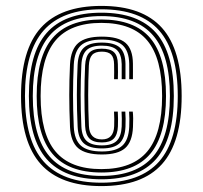

<svg xmlns="http://www.w3.org/2000/svg" viewBox="-20 -625 686 650"><path d="M323.2 5Q184.8 5 118 -69.4Q51.2 -143.8 51.2 -300Q51.2 -456.2 118 -530.6Q184.8 -605 323.2 -605Q461.8 -605 528.4 -530.6Q595 -456.2 595 -300Q595 -143.8 528.4 -69.4Q461.8 5 323.2 5ZM323.2 -6.5Q455.2 -6.5 518.5 -78Q581.8 -149.5 581.8 -300Q581.8 -450.5 518.5 -522Q455.2 -593.5 323.2 -593.5Q191.2 -593.5 127.9 -522Q64.5 -450.5 64.5 -300Q64.5 -149.5 127.9 -78Q191.2 -6.5 323.2 -6.5ZM323.2 -18Q198 -18 137.9 -86.6Q77.8 -155.2 77.8 -300Q77.8 -444.8 137.9 -513.4Q198 -582 323.2 -582Q448.5 -582 508.5 -513.4Q568.5 -444.8 568.5 -300Q568.5 -155.2 508.5 -86.6Q448.5 -18 323.2 -18ZM323.2 -29.5Q442 -29.5 498.6 -95.4Q555.2 -161.2 555.2 -300Q555.2 -438.8 498.6 -504.6Q442 -570.5 323.2 -570.5Q204.5 -570.5 147.8 -504.6Q91 -438.8 91 -300Q91 -161.2 147.8 -95.4Q204.5 -29.5 323.2 -29.5ZM323.2 -41Q211.2 -41 157.8 -104Q104.2 -167 104.2 -300Q104.2 -433.2 157.8 -496.1Q211.2 -559 323.2 -559Q435.2 -559 488.6 -496.1Q542 -433.2 542 -300Q542 -167 488.6 -104Q435.2 -41 323.2 -41ZM323.2 -52.5Q428.8 -52.5 478.8 -112.5Q528.8 -172.5 528.8 -300Q528.8 -427.5 478.8 -487.5Q428.8 -547.5 323.2 -547.5Q217.8 -547.5 167.6 -487.5Q117.5 -427.5 117.5 -300Q117.5 -172.5 167.6 -112.5Q217.8 -52.5 323.2 -52.5ZM325 -102Q269.8 -102 244.6 -123.5Q219.5 -145 217 -195Q214.5 -253.2 214.5 -303.4Q214.5 -353.5 217 -407.2Q219.8 -457.5 244.8 -479.2Q269.8 -501 324.5 -501Q380.5 -501 405 -479.8Q429.5 -458.5 430 -409.8Q430.2 -398.5 430.1 -384.9Q430 -371.2 430 -356.8H417.5Q417.8 -368 417.6 -381.4Q417.5 -394.8 417.5 -409Q416.5 -453 394.9 -472Q373.2 -491 324.5 -491Q276 -491 254.1 -471.4Q232.2 -451.8 229.8 -406.5Q227.2 -353 227.2 -303.4Q227.2 -253.8 229.8 -195.5Q232 -151.2 254.1 -131.8Q276.2 -112.2 325 -112.2Q372.5 -112.2 394 -131.8Q415.5 -151.2 417.5 -195.5Q418.8 -225.2 417 -247.2H429.5Q431.8 -227 430.2 -195Q428 -145 403.6 -123.5Q379.2 -102 325 -102ZM325 -122.5Q282.8 -122.5 263.6 -139.9Q244.5 -157.2 242.8 -196.5Q240.2 -254.2 240.2 -303.4Q240.2 -352.5 242.8 -405.8Q244.8 -446 263.8 -463.4Q282.8 -480.8 324.5 -480.8Q367 -480.8 385.6 -464Q404.2 -447.2 404.8 -408.8Q404.8 -394.8 404.8 -381.6Q404.8 -368.5 404.8 -356.8H392Q392.5 -378.2 392 -408.2Q391.2 -441.5 375.5 -456Q359.8 -470.5 324.5 -470.5Q289.2 -470.5 273.1 -455.2Q257 -440 255.5 -405Q253 -352.2 253 -303.4Q253 -254.5 255.5 -197Q257 -163.2 273.2 -148Q289.5 -132.8 325 -132.8Q359.5 -132.8 375 -148Q390.5 -163.2 392 -196.8Q393 -224.8 391.5 -247.2H404.2Q406 -223.8 404.8 -196Q403 -157.2 384.5 -139.9Q366 -122.5 325 -122.5ZM325 -142.8Q296 -142.8 282.8 -156.1Q269.5 -169.5 268.2 -198Q265.8 -255 265.8 -303.2Q265.8 -351.5 268.2 -404Q269.8 -434 282.8 -447.1Q295.8 -460.2 324.5 -460.2Q353.5 -460.2 366.1 -448Q378.8 -435.8 379 -407.8Q379.8 -380 379 -356.8H366.2Q366.8 -379.8 366.2 -407.2Q366 -430.2 356.2 -440.2Q346.5 -450.2 324.5 -450.2Q302.2 -450.2 292.1 -439.2Q282 -428.2 280.8 -403.2Q278.5 -351 278.5 -303.2Q278.5 -255.5 281 -198.5Q283 -153 325 -153Q364.8 -153 366.5 -197.8Q367.5 -222.5 366 -247.2H378.8Q380.2 -222 379.2 -197.2Q378 -169.2 365.4 -156Q352.8 -142.8 325 -142.8Z"/></svg>

Font: Big Shoulders Inline Text Medium
Style: Regular
Weight: 500
Designer: Patric King
Foundry: XO Type Co
Version: Version 1.000